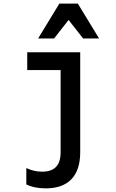

<svg xmlns="http://www.w3.org/2000/svg" viewBox="-20 -828 640 1058"><path d="M422 11V-540H130V-442H314V11C314 83 281 118 212 118C184 118 154 112 125 98V188C154 203 192 210 232 210C357 210 422 141 422 11ZM190 -616H278L358 -718L438 -616H526L409 -808H307Z"/></svg>

Font: CommitMono
Style: 600Regular
Weight: 600
Monospace: yes
Designer: Eigil Nikolajsen
Foundry: Eigil Nikolajsen
Version: Version 1.143